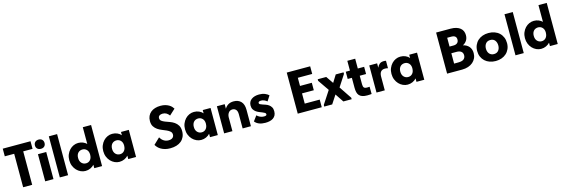

<svg xmlns="http://www.w3.org/2000/svg" viewBox="42 -1931 9259 3160"><g transform="rotate(-15 4671.0 -351.0)"><path d="M179 -570H19V-700H492V-570H333V0H179Z M555 -462H696V0H555ZM627 -535Q589 -535 566.5 -556.5Q544 -578 544 -613Q544 -648 566.5 -670Q589 -692 627 -692Q665 -692 686.5 -670Q708 -648 708 -613Q708 -578 686.5 -556.5Q665 -535 627 -535Z M804 -700H945V0H804Z M1241 7Q1200 7 1161.5 -10.5Q1123 -28 1093 -59.5Q1063 -91 1045 -135Q1027 -179 1027 -232Q1027 -285 1045 -328.5Q1063 -372 1092.5 -403.5Q1122 -435 1160.5 -452.5Q1199 -470 1241 -470Q1285 -470 1321.5 -455Q1358 -440 1383 -415V-700H1524V0H1391V-58Q1365 -29 1326 -11Q1287 7 1241 7ZM1282 -112Q1325 -112 1353.5 -143Q1382 -174 1383 -230V-242Q1381 -290 1352.5 -319Q1324 -348 1281 -348Q1261 -348 1242 -341Q1223 -334 1208.5 -319.5Q1194 -305 1185.5 -283Q1177 -261 1177 -231Q1177 -175 1207 -143.5Q1237 -112 1282 -112Z M1820 7Q1779 7 1740.5 -10.5Q1702 -28 1672 -59.5Q1642 -91 1624 -135Q1606 -179 1606 -232Q1606 -285 1624 -328.5Q1642 -372 1671.5 -403.5Q1701 -435 1739.5 -452.5Q1778 -470 1820 -470Q1868 -470 1907 -452.5Q1946 -435 1970 -406V-462H2103V0H1970V-58Q1944 -29 1905 -11Q1866 7 1820 7ZM1861 -112Q1904 -112 1932.5 -143Q1961 -174 1962 -230V-242Q1960 -290 1931.5 -319Q1903 -348 1860 -348Q1840 -348 1821 -341Q1802 -334 1787.5 -319.5Q1773 -305 1764.5 -283Q1756 -261 1756 -231Q1756 -175 1786 -143.5Q1816 -112 1861 -112Z M2687 8Q2637 8 2598.5 -2.5Q2560 -13 2530.5 -30Q2501 -47 2480.5 -69Q2460 -91 2447 -114L2552 -214Q2561 -198 2574 -182Q2587 -166 2604.5 -153.5Q2622 -141 2643.5 -133.5Q2665 -126 2692 -126Q2736 -126 2760.5 -146Q2785 -166 2785 -200Q2785 -233 2762 -253.5Q2739 -274 2705 -289.5Q2671 -305 2630.5 -320.5Q2590 -336 2556 -359.5Q2522 -383 2499 -418.5Q2476 -454 2476 -511Q2476 -559 2493 -596Q2510 -633 2541 -658.5Q2572 -684 2614.5 -697Q2657 -710 2708 -710Q2754 -710 2789 -700Q2824 -690 2850 -674.5Q2876 -659 2893 -640.5Q2910 -622 2920 -605L2821 -514Q2800 -543 2773 -559.5Q2746 -576 2709 -576Q2675 -576 2654 -561.5Q2633 -547 2633 -518Q2633 -488 2656 -470.5Q2679 -453 2714 -439.5Q2749 -426 2789.5 -412Q2830 -398 2865 -374Q2900 -350 2923 -312.5Q2946 -275 2946 -215Q2946 -161 2927 -119.5Q2908 -78 2874 -49.5Q2840 -21 2792 -6.5Q2744 8 2687 8Z M3213 7Q3172 7 3133.5 -10.5Q3095 -28 3065 -59.5Q3035 -91 3017 -135Q2999 -179 2999 -232Q2999 -285 3017 -328.5Q3035 -372 3064.5 -403.5Q3094 -435 3132.5 -452.5Q3171 -470 3213 -470Q3261 -470 3300 -452.5Q3339 -435 3363 -406V-462H3496V0H3363V-58Q3337 -29 3298 -11Q3259 7 3213 7ZM3254 -112Q3297 -112 3325.5 -143Q3354 -174 3355 -230V-242Q3353 -290 3324.5 -319Q3296 -348 3253 -348Q3233 -348 3214 -341Q3195 -334 3180.5 -319.5Q3166 -305 3157.5 -283Q3149 -261 3149 -231Q3149 -175 3179 -143.5Q3209 -112 3254 -112Z M3919 -241Q3919 -297 3895 -321.5Q3871 -346 3837 -346Q3795 -346 3771 -315Q3747 -284 3745 -239V0H3604V-462H3737V-384Q3757 -421 3795 -445Q3833 -469 3890 -469Q3968 -469 4014 -421.5Q4060 -374 4060 -279V0H3919V-241Z M4306 8Q4243 8 4198.5 -10.5Q4154 -29 4128 -63L4192 -150Q4213 -128 4244 -113.5Q4275 -99 4310 -99Q4337 -99 4347 -106Q4357 -113 4357 -125Q4357 -141 4341 -151Q4325 -161 4301 -170.5Q4277 -180 4249.5 -191Q4222 -202 4198 -219.5Q4174 -237 4158 -263Q4142 -289 4142 -329Q4142 -396 4192.5 -433Q4243 -470 4324 -470Q4381 -470 4422.5 -452.5Q4464 -435 4487 -412L4430 -323Q4408 -342 4382 -353Q4356 -364 4330 -364Q4301 -364 4291 -354.5Q4281 -345 4281 -335Q4281 -320 4297 -312Q4313 -304 4336.5 -296Q4360 -288 4388 -278.5Q4416 -269 4439.5 -252Q4463 -235 4479 -208.5Q4495 -182 4495 -140Q4495 -99 4480.5 -71Q4466 -43 4440.5 -25.5Q4415 -8 4380.5 0Q4346 8 4306 8Z M4858 -700H5257V-570H5012V-431H5213V-304H5012V-130H5267V0H4858Z M5309 -27 5452 -246 5322 -435V-462H5467L5552 -338L5629 -462H5762V-435L5634 -238L5776 -26L5777 0H5635L5539 -144L5445 0H5309Z M5800 -462H5871V-629H6005V-462H6113V-339H6005V-194Q6005 -155 6018.5 -137.5Q6032 -120 6073 -120Q6082 -120 6093 -120.5Q6104 -121 6115 -122L6116 2Q6102 3 6081.5 4.5Q6061 6 6041 6Q5991 6 5958 -5.5Q5925 -17 5905.5 -39.5Q5886 -62 5878.5 -95Q5871 -128 5871 -172V-339H5800Z M6449 -469Q6457 -469 6466.5 -468Q6476 -467 6486 -465V-338Q6475 -341 6462 -343Q6449 -345 6436 -345Q6341 -345 6341 -233V0H6200V-462H6334V-387Q6346 -420 6373.5 -444.5Q6401 -469 6449 -469Z M6731 7Q6690 7 6651.5 -10.5Q6613 -28 6583 -59.5Q6553 -91 6535 -135Q6517 -179 6517 -232Q6517 -285 6535 -328.5Q6553 -372 6582.5 -403.5Q6612 -435 6650.5 -452.5Q6689 -470 6731 -470Q6779 -470 6818 -452.5Q6857 -435 6881 -406V-462H7014V0H6881V-58Q6855 -29 6816 -11Q6777 7 6731 7ZM6772 -112Q6815 -112 6843.5 -143Q6872 -174 6873 -230V-242Q6871 -290 6842.5 -319Q6814 -348 6771 -348Q6751 -348 6732 -341Q6713 -334 6698.5 -319.5Q6684 -305 6675.5 -283Q6667 -261 6667 -231Q6667 -175 6697 -143.5Q6727 -112 6772 -112Z M7403 -700H7650Q7705 -700 7745.5 -687.5Q7786 -675 7813 -653Q7840 -631 7853 -600Q7866 -569 7866 -533Q7866 -478 7840.5 -440.5Q7815 -403 7775 -383Q7840 -368 7876.5 -324.5Q7913 -281 7913 -214Q7913 -167 7895 -128Q7877 -89 7844 -60.5Q7811 -32 7764 -16Q7717 0 7659 0H7403ZM7557 -306V-130H7625Q7694 -130 7723 -154.5Q7752 -179 7752 -220Q7752 -262 7724.5 -284Q7697 -306 7646 -306ZM7557 -570V-420H7624Q7666 -420 7689.5 -440.5Q7713 -461 7713 -499Q7713 -570 7627 -570Z M8232 7Q8176 7 8129 -10Q8082 -27 8048 -58.5Q8014 -90 7995.5 -133.5Q7977 -177 7977 -231Q7977 -286 7996.5 -330.5Q8016 -375 8050 -406Q8084 -437 8130.5 -453.5Q8177 -470 8232 -470Q8288 -470 8335 -453Q8382 -436 8415.5 -404.5Q8449 -373 8467.5 -329Q8486 -285 8486 -231Q8486 -176 8466.5 -132Q8447 -88 8413 -57Q8379 -26 8332.5 -9.5Q8286 7 8232 7ZM8232 -111Q8283 -111 8310 -145Q8337 -179 8337 -231Q8337 -282 8310.5 -316.5Q8284 -351 8232 -351Q8180 -351 8153 -316.5Q8126 -282 8126 -231Q8126 -207 8132.5 -185Q8139 -163 8152.5 -146.5Q8166 -130 8186 -120.5Q8206 -111 8232 -111Z M8568 -700H8709V0H8568Z M9005 7Q8964 7 8925.5 -10.5Q8887 -28 8857 -59.5Q8827 -91 8809 -135Q8791 -179 8791 -232Q8791 -285 8809 -328.5Q8827 -372 8856.5 -403.5Q8886 -435 8924.5 -452.5Q8963 -470 9005 -470Q9049 -470 9085.5 -455Q9122 -440 9147 -415V-700H9288V0H9155V-58Q9129 -29 9090 -11Q9051 7 9005 7ZM9046 -112Q9089 -112 9117.5 -143Q9146 -174 9147 -230V-242Q9145 -290 9116.5 -319Q9088 -348 9045 -348Q9025 -348 9006 -341Q8987 -334 8972.5 -319.5Q8958 -305 8949.5 -283Q8941 -261 8941 -231Q8941 -175 8971 -143.5Q9001 -112 9046 -112Z"/></g></svg>

Font: Tilda Sans Extra Bold
Style: Regular
Weight: 800
Designer: ParaType Ltd
Foundry: ParaType Ltd
Version: Version 1.009